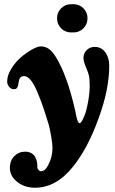

<svg xmlns="http://www.w3.org/2000/svg" viewBox="-20 -692 538 902"><path d="M314.5 -672.4H319.3H324.7Q352.5 -672.4 371.8 -653.1Q391.1 -633.8 391.1 -606Q391.1 -578.1 371.8 -558.8Q352.5 -539.6 324.7 -539.6Q320.8 -539.6 319.3 -540Q317.4 -539.6 314.5 -539.6Q286.6 -539.6 267.3 -558.8Q248 -578.1 248 -606Q248 -633.8 267.3 -653.1Q286.6 -672.4 314.5 -672.4ZM26.4 97.2Q26.4 63 47.1 41.7Q67.9 20.5 98.6 20.5Q115.7 20.5 128.2 28.1Q140.6 35.6 146.2 47.4Q151.9 59.1 154.1 70.6Q156.2 82 155.3 92.3Q154.8 99.1 160.4 105.7Q166 112.3 172.4 112.3Q192.4 112.3 207 82.5Q226.6 45.4 226.6 1.5Q226.6 -16.6 220.2 -52.5Q213.9 -88.4 209 -106Q193.8 -156.2 181.6 -191.7Q169.4 -227.1 154.3 -262.5Q139.2 -297.9 123.8 -316.2Q108.4 -334.5 92.8 -334.5Q84 -334.5 77.6 -329.3Q71.3 -324.2 69.8 -316.4Q68.4 -313 67.1 -303Q65.9 -293 64.9 -290Q62 -280.8 57.9 -276.9Q53.7 -272.9 44.9 -272.9Q32.7 -272.9 23.2 -283.9Q13.7 -294.9 13.7 -308.6Q13.7 -337.4 32.7 -368.7Q51.8 -399.9 77.9 -422.4Q104 -444.8 130.4 -459.5Q156.7 -474.1 171.9 -474.1Q191.4 -474.1 207.8 -463.4Q224.1 -452.6 241.2 -426.3Q295.4 -339.4 333 -173.3Q334 -169.9 335.9 -159.2Q337.9 -148.4 339.4 -142.3Q340.8 -136.2 343.3 -128.4Q345.7 -120.6 348.4 -116.9Q351.1 -113.3 354.5 -113.3Q359.9 -113.3 369.6 -132.3Q379.4 -151.4 384.3 -170.4Q408.7 -264.6 398.4 -334.5Q395.5 -349.1 383.8 -376.2Q372.1 -403.3 372.1 -418.9Q372.1 -442.4 387.5 -457Q402.8 -471.7 425.3 -471.7Q456.1 -471.7 474.6 -446.3Q493.2 -420.9 493.2 -382.8Q493.2 -271 442.9 -135.7Q392.6 4.9 322.3 91.8Q243.7 189.9 144 189.9Q95.2 189.9 60.8 162.4Q26.4 134.8 26.4 97.2Z"/></svg>

Font: Cooper*
Style: Bold Italic
Weight: 700
Italic angle: -7°
Designer: Owen Earl
Foundry: indestructible type*
Version: Version 0.001